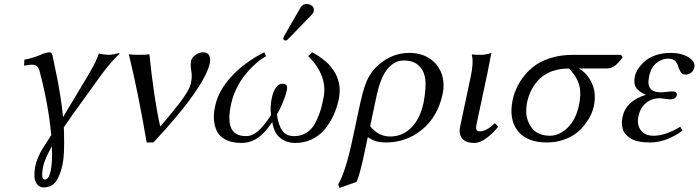

<svg xmlns="http://www.w3.org/2000/svg" viewBox="-20 -704 3500 962"><path d="M239.7 28.8Q204.1 94.2 196.8 127.9Q182.6 195.8 205.1 195.8Q224.6 195.8 233.9 151.9Q243.7 106.4 239.7 28.8ZM155.3 134.8Q166 83.5 196.3 36.1L236.8 -26.9Q222.7 -179.2 179.2 -344.2Q176.3 -356 172.1 -363.5Q168 -371.1 162.1 -374.5Q156.2 -377.9 151.4 -378.9Q146.5 -379.9 138.7 -379.9Q122.6 -379.9 100.6 -375L102.1 -404.8Q145.5 -413.1 178.5 -427.5Q211.4 -441.9 225.1 -441.9Q233.4 -441.9 236.8 -439Q240.2 -436 242.2 -429.2L264.6 -322.3Q271.5 -289.1 281.5 -227.8Q291.5 -166.5 295.9 -117.2L425.8 -334Q462.9 -397.5 475.6 -436Q482.4 -433.6 499.3 -431.4Q516.1 -429.2 523.4 -429.2Q543.9 -429.2 575.2 -438L579.6 -436Q535.6 -393.6 489.7 -332L341.8 -127L299.8 -65.9Q299.8 -61 300.3 -51Q300.8 -41 300.8 -36.1Q303.7 71.8 293.5 120.1Q281.7 174.8 260.5 204.8Q239.3 234.9 198.2 234.9Q177.2 234.9 165.3 218.3Q153.3 201.7 152.6 179.4Q151.9 157.2 155.3 134.8Z M782.7 -69.8Q865.2 -166 897.9 -212.6Q930.7 -259.3 936.5 -286.1Q943.8 -320.8 938.5 -349.1Q933.1 -377.4 938 -400.9Q940.9 -415 959.2 -428.5Q977.5 -441.9 999 -441.9Q1020 -441.9 1028.1 -425.8Q1036.1 -409.7 1031.2 -387.2Q1019 -329.1 948.2 -228.5Q877.4 -127.4 748.5 9.8H714.8Q672.9 -237.8 625.5 -432.1Q641.1 -429.2 678.2 -429.2Q714.8 -429.2 728.5 -432.1Q751 -212.4 782.7 -69.8Z M1517.6 -684.1Q1533.2 -684.1 1544.2 -673.8Q1555.2 -663.6 1552.2 -648.9Q1550.3 -638.7 1542.5 -630.9L1424.3 -508.8Q1416.5 -501 1410.6 -501Q1404.8 -501 1401.6 -504.9Q1398.4 -508.8 1399.4 -514.2Q1399.4 -515.6 1403.8 -523.9L1486.3 -667Q1496.6 -684.1 1517.6 -684.1ZM1677.2 -206.1Q1667.5 -161.1 1649.4 -122.8Q1631.3 -84.5 1605 -53.7Q1578.6 -22.9 1541.3 -5.4Q1503.9 12.2 1459.5 12.2Q1416 12.2 1384.3 -12.7Q1352.5 -37.6 1344.2 -92.8Q1307.6 -37.1 1270.5 -12.5Q1233.4 12.2 1189.9 12.2Q1161.6 12.2 1138.7 6.3Q1115.7 0.5 1096.2 -12.9Q1076.7 -26.4 1066.2 -48.1Q1055.7 -69.8 1052.2 -101.8Q1048.8 -133.8 1059.1 -176.8Q1075.2 -251.5 1141.6 -322.8Q1208 -394 1304.2 -441.9L1313 -421.9Q1300.8 -416 1283.9 -403.8Q1267.1 -391.6 1244.6 -369.6Q1222.2 -347.7 1201.9 -321.3Q1181.6 -294.9 1164.1 -258.5Q1146.5 -222.2 1138.2 -184.1Q1120.1 -100.6 1138.7 -61.3Q1157.2 -22 1212.9 -22Q1244.6 -22 1273.4 -47.4Q1302.2 -72.8 1338.4 -127.9Q1331.5 -166.5 1342.8 -217.8Q1348.6 -244.1 1362.1 -264.2Q1375.5 -284.2 1393.6 -284.2Q1412.1 -284.2 1416.5 -274.7Q1420.9 -265.1 1416 -247.1Q1412.1 -227.5 1397.7 -192.1Q1383.3 -156.7 1367.2 -130.9Q1375.5 -75.2 1394.8 -48.6Q1414.1 -22 1454.1 -22Q1481.4 -22 1503.7 -32.7Q1525.9 -43.5 1540.5 -60.3Q1555.2 -77.1 1567.4 -103.5Q1579.6 -129.9 1586.9 -154.3Q1593.8 -178.7 1600.6 -211.9Q1624 -323.2 1524.4 -422.9L1543.5 -441.9L1556.6 -435.1Q1563 -431.6 1573.5 -425Q1584 -418.5 1593.3 -411.1L1614.3 -394Q1626 -384.3 1635 -372.8Q1644 -361.3 1653.3 -347.9Q1662.6 -334.5 1668.7 -318.6Q1674.8 -302.7 1678.7 -285.4Q1682.6 -268.1 1682.1 -247.8Q1681.6 -227.5 1677.2 -206.1Z M1767.1 207 1681.2 237.8 1674.3 220.2Q1710.9 157.2 1742.7 9.8L1784.2 -184.1Q1795.4 -235.8 1806.6 -268.6Q1818.4 -304.2 1832 -325.9Q1845.7 -347.7 1855.7 -358.6Q1865.7 -369.6 1881.3 -382.8Q1948.2 -439 2031.2 -439Q2089.8 -439 2132.6 -410.9Q2175.3 -382.8 2192.4 -335Q2209.5 -287.1 2197.3 -231Q2172.9 -118.7 2094.7 -54.7Q2016.6 9.8 1914.1 9.8Q1883.3 9.8 1862.8 3.2Q1842.3 -3.4 1822.8 -17.1L1806.2 61Q1783.7 167.5 1767.1 207ZM2102.1 -189Q2113.3 -248 2112.1 -288.6Q2110.8 -329.1 2095.5 -354Q2080.1 -378.9 2057.4 -389.9Q2034.7 -400.9 2003.4 -400.9Q1989.3 -400.9 1975.8 -397.2Q1962.4 -393.6 1946.3 -382.1Q1930.2 -370.6 1916.5 -352.3Q1902.8 -334 1889.6 -301.8Q1877 -270.5 1867.7 -228L1834.5 -71.8Q1877 -20 1934.1 -20Q1996.6 -20 2040.8 -64.5Q2085 -108.9 2102.1 -189Z M2338.9 -321.8Q2354 -393.1 2343.8 -429.2L2346.2 -431.2Q2357.9 -429.2 2389.6 -429.2Q2415 -429.2 2441.9 -439Q2430.2 -375 2423.3 -342.8L2369.6 -90.8Q2363.8 -68.4 2366.5 -57.1Q2369.1 -45.9 2383.3 -45.9Q2418 -45.9 2459 -86.9L2476.6 -69.8Q2451.2 -37.1 2418.2 -12.5Q2385.3 12.2 2356 12.2Q2314.5 12.2 2295.9 -9.8Q2277.3 -32.2 2285.6 -70.8Z M3017.1 -360.8H2880.9Q2923.8 -335.9 2946.3 -285.4Q2968.8 -234.9 2955.1 -171.9Q2951.2 -152.3 2941.7 -130.9Q2932.1 -109.4 2912.8 -83.5Q2893.6 -57.6 2868.4 -37.6Q2843.3 -17.6 2804.4 -3.9Q2765.6 9.8 2720.2 9.8Q2619.1 9.8 2573.7 -48.8Q2528.3 -107.9 2548.8 -204.1Q2558.6 -250.5 2584.5 -293Q2610.4 -335 2647.9 -366.2Q2682.1 -394.5 2734.1 -411.9Q2786.1 -429.2 2850.6 -429.2H3091.3L3100.1 -417Q3078.1 -387.7 3060.5 -374.3Q3043 -360.8 3017.1 -360.8ZM2734.4 -23.9Q2783.7 -23.9 2824.7 -64.9Q2865.7 -106 2880.4 -174.8Q2886.2 -202.1 2887.2 -224.6Q2888.2 -247.1 2885 -265.1Q2881.8 -283.2 2874 -300Q2866.2 -316.9 2856 -330.8Q2845.7 -344.7 2831.1 -360.8Q2784.2 -360.8 2746.8 -347.4Q2709.5 -334 2684.6 -309.8Q2659.7 -285.6 2643.8 -255.4Q2627.9 -225.1 2620.1 -188Q2616.7 -167 2616.5 -144.8Q2616.2 -122.6 2624.3 -100.8Q2632.3 -79.1 2645.3 -62Q2658.2 -44.9 2681.4 -34.4Q2704.6 -23.9 2734.4 -23.9Z M3178.7 -121.1Q3169.9 -79.6 3190.4 -51.8Q3210.9 -23.9 3254.9 -23.9Q3313.5 -23.9 3388.7 -68.8L3399.4 -49.8Q3366.7 -24.4 3323.7 -7.3Q3280.8 9.8 3236.8 9.8Q3203.6 9.8 3178.2 4.2Q3152.8 -1.5 3137.5 -11.7Q3122.1 -22 3112.3 -34.4Q3102.5 -46.9 3099.1 -62Q3095.7 -77.1 3095.9 -90.6Q3096.2 -104 3099.1 -118.2Q3116.2 -198.2 3216.3 -229Q3180.7 -244.1 3167 -265.1Q3153.3 -286.1 3161.1 -321.8Q3164.6 -338.4 3176.3 -357.2Q3188 -376 3208.3 -395Q3228.5 -414.1 3262.9 -426.5Q3297.4 -439 3338.9 -439Q3395 -439 3429.9 -417Q3464.8 -395 3459 -367.2Q3454.6 -347.7 3441.7 -338.9Q3428.7 -330.1 3416 -330.1Q3401.4 -330.1 3394 -338.4Q3386.7 -346.7 3380.9 -362.8Q3377.9 -373.5 3375 -379.9Q3372.1 -386.2 3366.2 -394.3Q3360.4 -402.3 3350.3 -406.2Q3340.3 -410.2 3326.7 -410.2Q3298.3 -410.2 3270.5 -389.4Q3242.7 -368.7 3232.9 -324.2Q3222.7 -276.9 3239.7 -259Q3256.8 -241.2 3293.9 -241.2L3318.8 -243.7Q3343.8 -246.1 3346.2 -246.1Q3360.4 -246.1 3366.7 -241.2Q3373 -236.3 3371.1 -227.1Q3366.7 -206.1 3336.4 -206.1Q3332.5 -206.1 3312 -209Q3291.5 -211.9 3287.1 -211.9Q3245.1 -211.9 3216.3 -187.5Q3187.5 -163.6 3178.7 -121.1Z"/></svg>

Font: Linux Biolinum G
Style: Italic
Weight: 400
Italic angle: -12°
Designer: Philipp H. Poll
Foundry: Philipp H. Poll
Version: Version 0.5.1